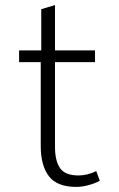

<svg xmlns="http://www.w3.org/2000/svg" viewBox="-20 -725 467 754"><path d="M140 -152V-481H55V-527H142V-689L196 -705V-527H353V-481H196V-148Q196 -93 216 -64.5Q236 -36 288 -36Q323 -36 358 -53L372 -15Q351 -4 326 2.5Q301 9 280 9Q204 9 172 -33Q140 -75 140 -152Z"/></svg>

Font: Nebula Sans Light
Style: Regular
Weight: 300
Designer: Paul D. Hunt for Adobe (as Source Sans)
Foundry: Nebula Entertainment & Broadcasting LLC
Version: Version 1.010